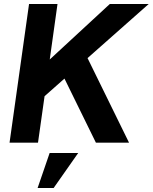

<svg xmlns="http://www.w3.org/2000/svg" viewBox="-20 -717 768 965"><path d="M28 0H171L204 -233.5L304 -322L462 0H628.5L420 -425L727.5 -697H532L230 -418L269 -697H126ZM169 228H249.5L373 52H229.5Z"/></svg>

Font: HK Grotesk ExtraBold
Style: Italic
Weight: 800
Italic angle: -16°
Designer: Alfredo Marco Pradil
Foundry: Hanken Design Co.
Version: Version 3.001;FEAKit 1.0